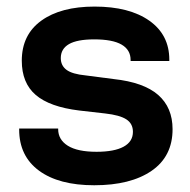

<svg xmlns="http://www.w3.org/2000/svg" viewBox="-20 -546 565 572"><path d="M37.1 -160.2V-163.1H153.3V-161.1Q153.3 -129.9 182.1 -111.8Q210.9 -93.8 267.6 -93.8Q320.3 -93.8 348.1 -108.9Q376 -124 376 -153.3Q376 -177.7 356.4 -190.4Q336.9 -203.1 293 -208L215.8 -216.8Q127.9 -227.5 86.4 -263.2Q44.9 -298.8 44.9 -365.2Q44.9 -442.4 103 -484.4Q161.1 -526.4 261.7 -526.4Q365.2 -526.4 424.8 -484.4Q484.4 -442.4 484.4 -368.2V-364.3H369.1V-367.2Q369.1 -397.5 342.3 -413.1Q315.4 -428.7 260.7 -428.7Q210 -428.7 185.5 -414.6Q161.1 -400.4 161.1 -373Q161.1 -350.6 178.2 -337.9Q195.3 -325.2 235.4 -321.3L318.4 -310.5Q408.2 -300.8 451.2 -263.2Q494.1 -225.6 494.1 -161.1Q494.1 -80.1 431.6 -37.1Q369.1 5.9 260.7 5.9Q155.3 5.9 96.2 -37.6Q37.1 -81.1 37.1 -160.2Z"/></svg>

Font: Altinn-DIN Exp
Style: DINExp-Bold
Weight: 700
Width: 7
Designer: Charles Nix
Foundry: Altinn
Version: Version 2.00